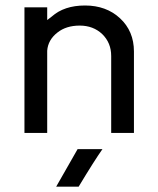

<svg xmlns="http://www.w3.org/2000/svg" viewBox="-20 -491 585 709"><path d="M358.4 59.6Q328.1 102.5 270.5 198.2H187.5Q210.9 158.2 266.6 59.6ZM70.3 -463.9H154.3V-417L170.9 -429.7Q216.8 -470.7 293.9 -470.7Q372.1 -470.7 422.9 -423.8Q474.6 -376 474.6 -300.8V0H390.6V-284.2Q390.6 -333 357.4 -365.2Q324.2 -396.5 274.4 -396.5Q224.6 -396.5 192.4 -371.1Q157.2 -343.8 154.3 -303.7V0H70.3Z"/></svg>

Font: BF_TEXT
Style: Regular
Weight: 400
Foundry: EA DICE
Version: Version 1.404